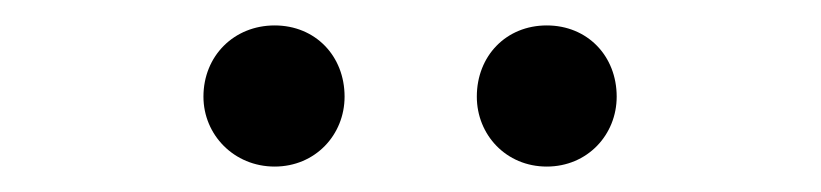

<svg xmlns="http://www.w3.org/2000/svg" viewBox="-20 -787 646 151"><path d="M196 -656C228 -656 251 -681 251 -711C251 -743 228 -767 196 -767C164 -767 140 -743 140 -711C140 -681 164 -656 196 -656ZM410 -656C442 -656 465 -681 465 -711C465 -743 442 -767 410 -767C378 -767 355 -743 355 -711C355 -681 378 -656 410 -656Z"/></svg>

Font: Noto Sans CJK SC Regular
Style: Regular
Weight: 400
Designer: Ryoko NISHIZUKA (kana & ideographs); Paul D. Hunt (Latin, Greek & Cyrillic); Wenlong ZHANG (bopomofo); Sandoll Communica
Foundry: Adobe Systems Incorporated
Version: Version 1.004;PS 1.004;hotconv 1.0.82;makeotf.lib2.5.63406